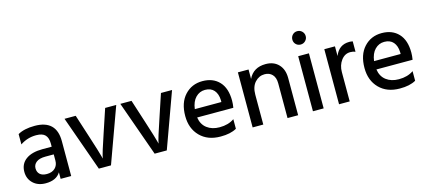

<svg xmlns="http://www.w3.org/2000/svg" viewBox="-56 -1213 3799 1707"><g transform="rotate(-15 1843.5 -359.5)"><path d="M335.9 -226.1V-168.9Q335.9 -126 308.3 -99.6Q280.8 -73.2 232.9 -73.2Q190.9 -73.2 168.9 -93Q147 -112.8 147 -147.9Q147 -182.1 175.3 -204.1Q203.6 -226.1 259.8 -226.1ZM81.1 -386.2Q147 -431.2 228 -431.2Q286.1 -431.2 311 -404.5Q335.9 -377.9 335.9 -326.2V-296.9H252Q152.8 -296.9 97.9 -256.6Q43 -216.3 43 -143.1Q43 -79.1 86.7 -37.6Q130.4 3.9 202.1 3.9Q299.8 3.9 338.9 -60.1V0H436V-321.8Q436 -515.1 236.8 -515.1Q140.1 -515.1 81.1 -481Z M690.4 0H802.2L986.3 -506.8H884.3L813 -293Q755.9 -126 747.1 -77.1L743.2 -94.2Q739.3 -110.8 722.7 -164.8Q706.1 -218.8 682.1 -293L613.3 -506.8H510.3Z M1204.1 0H1315.9L1500 -506.8H1397.9L1326.7 -293Q1269.5 -126 1260.7 -77.1L1256.8 -94.2Q1252.9 -110.8 1236.3 -164.8Q1219.7 -218.8 1195.8 -293L1127 -506.8H1023.9Z M1896 -290H1651.4Q1660.2 -358.9 1696.3 -395.5Q1732.4 -432.1 1782.2 -432.1Q1836.4 -432.1 1865.2 -398.7Q1894 -365.2 1896 -308.1ZM1959 -115.2Q1904.8 -77.1 1824.2 -77.1Q1754.4 -77.1 1708.3 -112.1Q1662.1 -147 1652.3 -212.9H1985.4Q1991.2 -247.1 1991.2 -277.8Q1991.2 -392.1 1934.3 -452.6Q1877.4 -513.2 1780.3 -513.2Q1681.2 -513.2 1617.2 -443.6Q1553.2 -374 1553.2 -252Q1553.2 -137.2 1623 -66.2Q1692.9 4.9 1811 4.9Q1902.8 5.4 1959 -26.9Z M2204.1 -506.8H2106V0H2204.1V-274.9Q2204.1 -348.1 2241.2 -388.7Q2278.3 -429.2 2330.1 -429.2Q2374 -429.2 2400.6 -401.1Q2427.2 -373 2427.2 -319.8V0H2524.9V-342.8Q2524.9 -421.9 2481.2 -468Q2437.5 -514.2 2362.3 -514.2Q2249 -514.2 2204.1 -419.9Z M2661.1 0H2759.8V-506.8H2661.1ZM2772 -662.1Q2772 -688 2753.9 -706.1Q2735.8 -724.1 2710 -724.1Q2684.1 -724.1 2666.5 -706.1Q2648.9 -688 2648.9 -662.1Q2648.9 -636.2 2666.5 -618.7Q2684.1 -601.1 2710 -601.1Q2735.8 -601.1 2753.9 -619.1Q2772 -637.2 2772 -662.1Z M2999.5 -506.8H2901.4V0H2999.5V-270Q2999.5 -332 3032.7 -377Q3065.9 -421.9 3116.7 -421.9Q3142.6 -421.9 3163.6 -413.1V-508.8Q3146.5 -512.2 3132.3 -512.2Q3036.6 -512.2 2999.5 -418Z M3545.9 -290H3301.3Q3310.1 -358.9 3346.2 -395.5Q3382.3 -432.1 3432.1 -432.1Q3486.3 -432.1 3515.1 -398.7Q3543.9 -365.2 3545.9 -308.1ZM3608.9 -115.2Q3554.7 -77.1 3474.1 -77.1Q3404.3 -77.1 3358.2 -112.1Q3312 -147 3302.2 -212.9H3635.3Q3641.1 -247.1 3641.1 -277.8Q3641.1 -392.1 3584.2 -452.6Q3527.3 -513.2 3430.2 -513.2Q3331.1 -513.2 3267.1 -443.6Q3203.1 -374 3203.1 -252Q3203.1 -137.2 3272.9 -66.2Q3342.8 4.9 3460.9 4.9Q3552.7 5.4 3608.9 -26.9Z"/></g></svg>

Font: FAU Chimera Medium
Style: Regular
Weight: 500
Version: Version 1.002;hotconv 1.0.117;makeotfexe 2.5.65602